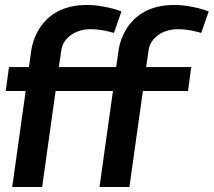

<svg xmlns="http://www.w3.org/2000/svg" viewBox="-20 -750 857 770"><path d="M336 -730H328C154 -730 112 -598 105 -545L96 -481H16L3 -385H83L29 0H149L203 -385H433L379 0H499L553 -385H734L747 -481H566L576 -549C582 -595 629 -633 694 -633C737 -632 761 -625 787 -618L817 -704C775 -721 714 -730 686 -730H678C504 -730 462 -598 455 -545L446 -481H216L226 -549C232 -595 279 -633 344 -633C387 -632 411 -625 437 -618L467 -704C425 -721 364 -730 336 -730Z"/></svg>

Font: Cantarell
Style: BoldOblique
Weight: 700
Italic angle: -8°
Designer: Dave Crossland
Version: Version 0.024